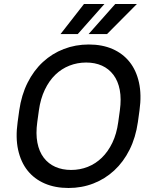

<svg xmlns="http://www.w3.org/2000/svg" viewBox="-20 -930 750 958"><path d="M322 8Q255 8 203 -14.5Q151 -37 117.5 -79Q84 -121 70.5 -182Q57 -243 68 -321L76 -379Q87 -456 117.5 -517Q148 -578 194 -620.5Q240 -663 298.5 -685.5Q357 -708 423 -708Q490 -708 541.5 -685.5Q593 -663 626.5 -621Q660 -579 673.5 -518Q687 -457 676 -379L668 -321Q657 -244 626.5 -183Q596 -122 550 -79.5Q504 -37 446 -14.5Q388 8 322 8ZM335 -82Q379 -82 418 -97.5Q457 -113 488 -143Q519 -173 540.5 -217.5Q562 -262 570 -321L578 -379Q586 -437 577.5 -481.5Q569 -526 546 -556.5Q523 -587 488.5 -602.5Q454 -618 410 -618Q366 -618 326.5 -602.5Q287 -587 256 -557Q225 -527 203.5 -482Q182 -437 174 -379L166 -321Q158 -263 166.5 -218.5Q175 -174 198 -143.5Q221 -113 256 -97.5Q291 -82 335 -82ZM399 -910H501L368 -760H282ZM555 -910H663L514 -760H422Z"/></svg>

Font: Retni Sans Medium
Style: Italic
Weight: 500
Italic angle: -8°
Designer: Vitaly Kuzmin
Foundry: ParaType Ltd.
Version: Version 1.00;June 10, 2019;FontCreator 11.5.0.2425 64-bit; t